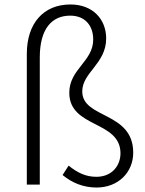

<svg xmlns="http://www.w3.org/2000/svg" viewBox="-20 -826 649 859"><path d="M412 13C509 13 576 -55 576 -143C576 -328 348 -294 348 -417C348 -502 455 -541 455 -654C455 -739 396 -806 295 -806C175 -806 100 -722 100 -585V0H158V-569C158 -696 211 -756 294 -756C361 -756 397 -711 397 -649C397 -551 290 -517 290 -411C290 -252 519 -288 519 -140C519 -86 482 -35 411 -35C365 -35 328 -52 287 -85L260 -43C302 -8 353 13 412 13Z"/></svg>

Font: Noto Sans Japanese Light
Style: Regular
Weight: 300
Designer: Ryoko NISHIZUKA (kana & ideographs); Paul D. Hunt (Latin, Greek & Cyrillic); Wenlong ZHANG (bopomofo); Sandoll Communica
Foundry: Adobe Systems Incorporated
Version: Version 1.000;PS 1;hotconv 1.0.78;makeotf.lib2.5.61930